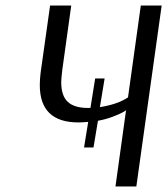

<svg xmlns="http://www.w3.org/2000/svg" viewBox="-20 -670 605 690"><path d="M486 -650H561L470 0H395L433 -274Q431 -272 420.5 -266Q410 -260 385 -250.5Q360 -241 332 -236L316 -140H282L297 -232Q275 -230 262 -230Q123 -230 123 -364Q123 -385 126 -409L160 -650H236L204 -420Q200 -386 200 -375Q200 -326 223.5 -304Q247 -282 297 -282H305L322 -388H356L339 -285Q403 -295 440 -320Z"/></svg>

Font: Arsenal
Style: Italic
Weight: 400
Italic angle: -9.10001°
Designer: Andrij Shevchenko
Foundry: Stairsfor
Version: Version 2.001;PS 002.001;hotconv 1.0.88;makeotf.lib2.5.64775